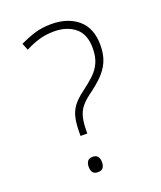

<svg xmlns="http://www.w3.org/2000/svg" viewBox="-136 -811 761 907"><g transform="rotate(-20 244.0 -357.5)"><path d="M180 -180V-193Q180 -240 187 -271Q194 -302 212 -326Q230 -350 264 -375Q299 -401 324 -424.5Q349 -448 362.5 -478Q376 -508 376 -551Q376 -621 335 -654Q294 -687 231 -687Q190 -687 155.5 -677Q121 -667 85 -648L71 -683Q109 -701 146 -712.5Q183 -724 230 -724Q313 -724 364 -680.5Q415 -637 415 -552Q415 -503 399.5 -468.5Q384 -434 355.5 -406Q327 -378 288 -350Q261 -330 244.5 -309.5Q228 -289 221 -261Q214 -233 214 -191V-180ZM199 9Q181 9 173.5 -1.5Q166 -12 166 -29Q166 -46 173.5 -57Q181 -68 199 -68Q218 -68 225.5 -57Q233 -46 233 -29Q233 -12 225.5 -1.5Q218 9 199 9Z"/></g></svg>

Font: Noto Sans Bengali UI ExtraLight
Style: Regular
Weight: 200
Designer: Jelle Bosma - Monotype Design Team
Foundry: Monotype Imaging Inc.
Version: Version 2.003; ttfautohint (v1.8.4.7-5d5b)